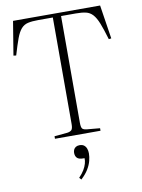

<svg xmlns="http://www.w3.org/2000/svg" viewBox="-104 -793 832 1125"><g transform="rotate(-10 312.0 -230.5)"><path d="M176 0V-15L252 -22Q269 -24 278 -32Q287 -40 287 -68V-702H200Q163 -702 139 -696.5Q115 -691 98.5 -672.5Q82 -654 68.5 -617.5Q55 -581 37 -520L21 -522L54 -723H572L603 -522L588 -520Q570 -581 555.5 -617.5Q541 -654 524 -672.5Q507 -691 483.5 -696.5Q460 -702 424 -702H336V-67Q336 -41 342.5 -32.5Q349 -24 370 -22L447 -15V0ZM287 262 276 250Q296 229 307 210.5Q318 192 323 174.5Q328 157 327 142H319Q293 142 282.5 131Q272 120 272 101Q272 91 276 82Q280 73 289 67.5Q298 62 311 62Q328 62 338 70Q348 78 352.5 91Q357 104 357 119Q357 139 351 162.5Q345 186 330 211Q315 236 287 262Z"/></g></svg>

Font: Literata 60pt ExtraLight
Style: Regular
Weight: 250
Designer: Latin by Veronika Burian and Jose Scaglione. Greek by Irene Vlachou. Cyrillic by Vera Evstafieva.
Foundry: TypeTogether
Version: Version 3.103;gftools[0.9.29]